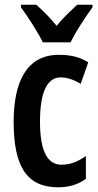

<svg xmlns="http://www.w3.org/2000/svg" viewBox="-20 -786 418 816"><path d="M162 -606H280C300 -649 344 -715 373 -755V-766H308C280 -738 252 -716 221 -676C192 -712 157 -746 134 -766H69V-755C100 -713 143 -646 162 -606ZM227 10C270 10 310 0 345 -26V-123C309 -98 279 -86 241 -86C180 -86 150 -147 150 -269C150 -392 179 -457 238 -457C266 -457 291 -448 323 -430L355 -521C323 -541 287 -553 230 -553C94 -553 38 -439 38 -268C38 -80 93 10 227 10Z"/></svg>

Font: Noto Sans Sinhala UI ExtraCondensed SemiBold
Style: Regular
Weight: 600
Width: 2
Designer: Jelle Bosma - Monotype Design Team
Foundry: Monotype Imaging Inc.
Version: Version 2.006